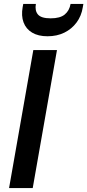

<svg xmlns="http://www.w3.org/2000/svg" viewBox="-20 -954 443 974"><path d="M26 0 149 -700H269L146 0ZM221 -770Q174 -770 143 -788.5Q112 -807 99.5 -840.5Q87 -874 95 -918L98 -934H162Q156 -900 172.5 -880.5Q189 -861 237 -861Q285 -861 308.5 -880.5Q332 -900 338 -934H403L400 -917Q393 -873 368.5 -840Q344 -807 306.5 -788.5Q269 -770 221 -770Z"/></svg>

Font: DM Sans 20pt SemiBold
Style: Italic
Weight: 600
Italic angle: -10°
Version: Version 4.004;gftools[0.9.30]